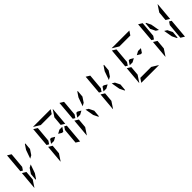

<svg xmlns="http://www.w3.org/2000/svg" viewBox="335 -2613 4226 4226"><g transform="rotate(-45 2448.0 -500.0)"><path d="M100 -507 139 -959Q139 -959 139 -961L228 -907L227 -905V-895L224 -861L217 -782L199 -578L196 -546L150 -477ZM167 -218 164 -185 60 -28Q59 -32 59 -41L95 -454L141 -426L161 -413V-414L183 -400ZM449 -548 521 -751 595 -861H610L596 -702L519 -586ZM367 -452 295 -249 221 -139H206L220 -298L297 -414Z M1465 -782 1468 -815 1572 -972Q1573 -968 1573 -959L1537 -546L1449 -600V-607ZM1355 -546H1444L1383 -454H1347L1270 -500ZM1093 -454H1050H1004L1065 -546H1101L1178 -500ZM1532 -493 1493 -41Q1493 -41 1493 -39L1404 -93L1405 -95V-103L1408 -139L1415 -218L1436 -454L1482 -523ZM916 -507 955 -959Q955 -959 955 -961L1044 -907L1043 -905V-895L1040 -861L1033 -782L1015 -578L1012 -546L966 -477ZM983 -218 980 -185 876 -28Q875 -32 875 -41L911 -454L957 -426L977 -413V-414L999 -400ZM1136 -907 987 -998Q995 -1000 1000 -1000H1536H1538L1476 -907H1473H1442H1306H1214Z M1909 -454H1866H1820L1881 -546H1917L1994 -500ZM1732 -507 1771 -959Q1771 -959 1771 -961L1860 -907L1859 -905V-895L1856 -861L1849 -782L1831 -578L1828 -546L1782 -477ZM1799 -218 1796 -185 1692 -28Q1691 -32 1691 -41L1727 -454L1773 -426L1793 -413V-414L1815 -400ZM2081 -548 2153 -751 2227 -861H2242L2228 -702L2151 -586ZM2192 -298 2178 -139H2163L2109 -249L2073 -452L2135 -414Z M2725 -454H2682H2636L2697 -546H2733L2810 -500ZM2548 -507 2587 -959Q2587 -959 2587 -961L2676 -907L2675 -905V-895L2672 -861L2665 -782L2647 -578L2644 -546L2598 -477ZM2615 -218 2612 -185 2508 -28Q2507 -32 2507 -41L2543 -454L2589 -426L2609 -413V-414L2631 -400ZM2897 -548 2969 -751 3043 -861H3058L3044 -702L2967 -586ZM3008 -298 2994 -139H2979L2925 -249L2889 -452L2951 -414Z M3803 -546H3892L3831 -454H3795L3718 -500ZM3541 -454H3498H3452L3513 -546H3549L3626 -500ZM3364 -507 3403 -959Q3403 -959 3403 -961L3492 -907L3491 -905V-895L3488 -861L3481 -782L3463 -578L3460 -546L3414 -477ZM3431 -218 3428 -185 3324 -28Q3323 -32 3323 -41L3359 -454L3405 -426L3425 -413V-414L3447 -400ZM3760 -93 3909 -2Q3901 0 3896 0H3360H3358L3420 -93H3423H3454H3590H3682ZM3584 -907 3435 -998Q3443 -1000 3448 -1000H3984H3986L3924 -907H3921H3890H3754H3662Z M4729 -782 4732 -815 4836 -972Q4837 -968 4837 -959L4801 -546L4713 -600V-607ZM4350 -861H4365L4419 -751L4455 -548L4393 -586L4336 -702ZM4796 -493 4757 -41Q4757 -41 4757 -39L4668 -93L4669 -95V-103L4672 -139L4679 -218L4700 -454L4746 -523ZM4180 -507 4219 -959Q4219 -959 4219 -961L4308 -907L4307 -905V-895L4304 -861L4297 -782L4279 -578L4276 -546L4230 -477ZM4247 -218 4244 -185 4140 -28Q4139 -32 4139 -41L4175 -454L4221 -426L4241 -413V-414L4263 -400ZM4640 -298 4626 -139H4611L4557 -249L4521 -452L4583 -414Z"/></g></svg>

Font: DSEG14 Modern Mini
Style: Italic
Weight: 400
Italic angle: -5°
Designer: Keshikan(Twitter:@keshinomi_88pro)
Version: Version 0.46